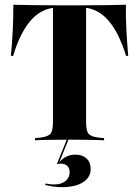

<svg xmlns="http://www.w3.org/2000/svg" viewBox="-20 -591 586 809"><path d="M262.9 -2.4Q233.9 -2.4 208.5 -2Q183.1 -1.6 162.5 -1.2Q141.9 -0.8 127.4 0V-8.9L150 -11.3Q183.1 -15.3 193.1 -28.2Q203.2 -41.1 203.2 -78.2V-201.6H342.7V-78.2Q342.7 -41.1 352.4 -28.2Q362.1 -15.3 395.2 -11.3L418.5 -8.9V0Q404 -0.8 383.5 -1.2Q362.9 -1.6 337.5 -2Q312.1 -2.4 283.9 -2.4H272.6ZM227.4 -559.7Q192.7 -559.7 163.7 -546.4Q134.7 -533.1 111.3 -506.9Q87.9 -480.6 69 -442.7Q50 -404.8 35.5 -355.6H25.8Q31.5 -412.9 33.9 -466.5Q36.3 -520.2 36.3 -571Q68.5 -570.2 115.7 -569.4Q162.9 -568.5 233.9 -568.5H312.9Q383.9 -568.5 431 -569.4Q478.2 -570.2 510.5 -571Q509.7 -520.2 512.5 -466.5Q515.3 -412.9 520.2 -355.6H511.3Q496 -404.8 477 -442.7Q458.1 -480.6 434.7 -506.9Q411.3 -533.1 382.7 -546.4Q354 -559.7 318.5 -559.7ZM203.2 -201.6V-562.9H342.7V-201.6ZM241.1 197.6Q221.8 197.6 202.4 194.8Q183.1 191.9 170.2 187.9L171.8 182.3Q179 183.9 189.1 185.1Q199.2 186.3 207.3 186.3Q237.9 186.3 255.6 172.2Q273.4 158.1 273.4 134.7Q273.4 117.7 263.7 108.1Q254 98.4 235.5 98.4Q231.5 98.4 227 99.2Q222.6 100 219.4 100.8L265.3 -12.9H272.6L229.8 92.7Q244.4 75.8 261.3 68.1Q278.2 60.5 297.6 60.5Q326.6 60.5 344.4 76.6Q362.1 92.7 362.1 121Q362.1 156.5 329.8 177Q297.6 197.6 241.1 197.6Z"/></svg>

Font: Playfair 144pt SemiCondensed ExtraBold
Style: Regular
Weight: 800
Width: 4
Designer: Claus Eggers Sørensen
Foundry: Claus Eggers Sørensen
Version: Version 2.203